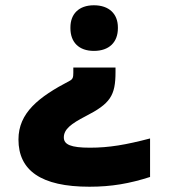

<svg xmlns="http://www.w3.org/2000/svg" viewBox="-20 -529 640 728"><path d="M427 -422V-425C427 -476 394 -509 336 -509C279 -509 247 -476 247 -425V-422C247 -369 279 -336 336 -336C394 -336 427 -369 427 -422ZM50 0C50 117 135 179 319 179C403 179 471 167 549 142V-4C457 20 394 31 321 31C248 31 222 19 222 -8C222 -39 250 -60 304 -88C398 -136 418 -166 418 -256V-273H258V-253C258 -236 256 -229 245 -223C126 -161 50 -101 50 0Z"/></svg>

Font: LT Wave Mono Black
Style: Regular
Weight: 900
Designer: Daniel Lyons
Version: Version 2.5 (Glyphs App)